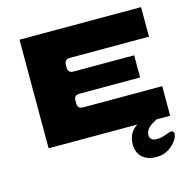

<svg xmlns="http://www.w3.org/2000/svg" viewBox="-112 -701 1012 1004"><g transform="rotate(-15 394.0 -199.0)"><path d="M280 -397V-384Q280 -354 310 -354H638V-234H310Q295 -234 287.5 -227Q280 -220 280 -204V-190Q280 -160 310 -160H738V0H664Q659 3 641.5 13Q624 23 613 37Q602 51 602 69Q602 84 611.5 92Q621 100 639 100Q656 100 667.5 97Q679 94 696 88Q712 81 721 81Q736 81 736 97Q736 109 727 125Q713 150 683.5 170Q654 190 616 190Q565 190 537.5 164.5Q510 139 510 94Q510 32 560 0H80V-588H738V-428H310Q280 -428 280 -397Z"/></g></svg>

Font: Dashboard
Style: Regular
Weight: 400
Designer: jaiki
Version: Version 1.000